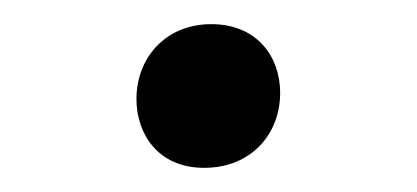

<svg xmlns="http://www.w3.org/2000/svg" viewBox="-20 -127 345 159"><path d="M149 12C188 12 212 -16 212 -50C212 -81 192 -107 155 -107C117 -107 93 -79 93 -45C93 -16 111 12 149 12Z"/></svg>

Font: Alegreya SC
Style: Regular
Weight: 400
Designer: Juan Pablo del Peral
Foundry: Huerta Tipografica
Version: Version 2.007;PS 002.007;hotconv 1.0.88;makeotf.lib2.5.64775